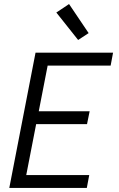

<svg xmlns="http://www.w3.org/2000/svg" viewBox="-20 -931 590 951"><path d="M26 0 156 -670H540L528 -606H216L172 -380H424L411 -316H159L110 -64H422L410 0ZM367 -733 259 -869 322 -911 419 -767Z"/></svg>

Font: Lode
Style: Italic
Weight: 400
Italic angle: -11°
Monospace: yes
Designer: Belleve Invis
Foundry: Belleve Invis
Version: Version 29.2.0; ttfautohint (v1.8.3)